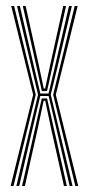

<svg xmlns="http://www.w3.org/2000/svg" viewBox="-20 -620 296 640"><path d="M34.5 0 84.2 -210 106.8 -304.5 85 -395.5 36.8 -600H46.2L92.8 -400.2L114.5 -308.2H141.8L163 -397.8L210 -600H219.5L170.8 -393L149.2 -304.5L171.8 -210.2L221.8 0H212.2L164.8 -203.8L142 -300H114.2L91.5 -203.8L44 0ZM15.5 0 90.5 -304.2 17.5 -600H27L99.2 -304.2L25 0ZM231.2 0 157.2 -304.2 229 -600H238.8L166 -304.2L240.8 0ZM119.5 -316.5 100.2 -403.8 56 -600H65.5L108.2 -407.8L125.8 -325H130.5L148 -406.8L190.8 -600H200.2L155.8 -402L136.8 -316.5ZM53.5 0 98.2 -198 119.2 -291.8H137L158 -198.5L202.8 0H193.2L150.2 -192.2L130.8 -284.2H125.5L105.8 -191.8L63 0Z"/></svg>

Font: Big Shoulders Inline Display Light
Style: Regular
Weight: 300
Designer: Patric King
Foundry: XO Type Co
Version: Version 1.000